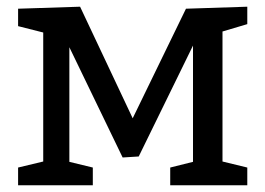

<svg xmlns="http://www.w3.org/2000/svg" viewBox="-20 -553 792 573"><path d="M257 -53V0H34V-53L109 -71V-456L34 -475V-527L219 -533L376 -200L535 -527L718 -533V-481L644 -459V-71L718 -53V0H488V-53L556 -70V-417L394 -86L346 -83L187 -412V-70Z"/></svg>

Font: Bitter Medium
Style: Regular
Weight: 500
Designer: Sol Matas, and Bitter project Authors
Foundry: Sol Matas
Version: Version 2.001